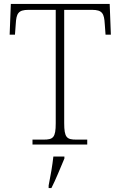

<svg xmlns="http://www.w3.org/2000/svg" viewBox="-20 -734 614 975"><path d="M145 0H423V-25H368C319 -25 306 -35 306 -109V-684H447C500 -684 509 -665 512 -612L516 -558H543L537 -714H35L29 -558H56L60 -612C63 -665 72 -684 125 -684H263V-108C263 -35 250 -25 201 -25H145ZM227 208V221H241C262 181 289 113 307 71V61H251C246 106 237 159 227 208Z"/></svg>

Font: Noto Serif Myanmar ExtraLight
Style: Regular
Weight: 200
Designer: Ben Mitchell and the Monotype Design Team
Foundry: Monotype Imaging Inc.
Version: Version 2.106